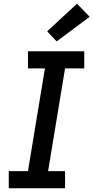

<svg xmlns="http://www.w3.org/2000/svg" viewBox="-20 -1010 501 1030"><path d="M27 0V-92H130L221 -643H130V-735H432V-643H329L238 -92H329V0ZM284 -788 233 -842 393 -990 461 -920Z"/></svg>

Font: Iosevka Etoile SmBdObl
Style: Regular
Weight: 600
Italic angle: -9°
Designer: Belleve Invis
Foundry: Belleve Invis
Version: Version 15.5.2; ttfautohint (v1.8.4)